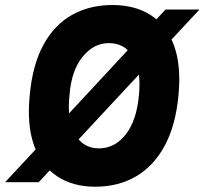

<svg xmlns="http://www.w3.org/2000/svg" viewBox="-40 -708 795 746"><path d="M-20 0 603 -671H735L110.5 0ZM330 17.5Q243 17.5 181.8 -23.2Q120.5 -64 92.2 -143.2Q64 -222.5 75.5 -338Q86.5 -457.5 129.5 -535.2Q172.5 -613 241 -650.8Q309.5 -688.5 396.5 -688.5Q485 -688.5 546.2 -649Q607.5 -609.5 636 -531.5Q664.5 -453.5 653.5 -338Q642.5 -220.5 599.8 -141.5Q557 -62.5 488.2 -22.5Q419.5 17.5 330 17.5ZM344 -131.5Q406.5 -131.5 449 -186.2Q491.5 -241 500 -340.5Q509 -433 477.2 -486.8Q445.5 -540.5 383 -540.5Q323.5 -540.5 280.2 -486.5Q237 -432.5 230 -338Q219.5 -240 251.5 -185.8Q283.5 -131.5 344 -131.5Z"/></svg>

Font: Karla ExtraBold
Style: Italic
Weight: 800
Italic angle: -8°
Designer: Jonathan Pinhorn
Version: Version 2.004;gftools[0.9.33]